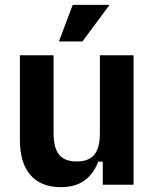

<svg xmlns="http://www.w3.org/2000/svg" viewBox="-20 -762 638 792"><path d="M231 10Q149 10 105.5 -40Q62 -90 62 -186V-534H201V-212Q201 -151.5 224 -123.8Q247 -96 296.2 -96Q346 -96 369 -123.8Q392 -151.5 392 -212V-534H531V0H404V-95H385Q366 -44 328 -17Q290 10 231 10ZM223 -591 280 -742H432L320 -591Z"/></svg>

Font: Mozilla Text ExtraLight
Style: Regular
Weight: 200
Designer: Studio DRAMA
Foundry: Studio DRAMA
Version: Version 1.000